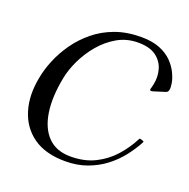

<svg xmlns="http://www.w3.org/2000/svg" viewBox="-122 -788 902 917"><g transform="rotate(20 328.5 -330.0)"><path d="M620 -208Q623 -207 623.5 -205Q624 -203 622 -199Q601 -160 571.5 -122.5Q542 -85 502.5 -55Q463 -25 413.5 -7Q364 11 304 11Q203 11 141 -33Q79 -77 56 -153Q33 -229 52 -323Q60 -367 80 -415Q100 -463 132 -508.5Q164 -554 209 -591Q254 -628 312.5 -649.5Q371 -671 444 -671Q500 -671 538.5 -655.5Q577 -640 601 -615.5Q625 -591 638 -564Q651 -537 655 -514.5Q659 -492 656 -480Q654 -468 644 -465L587 -447Q574 -443 571 -446Q568 -449 569 -453Q570 -456 572 -463Q574 -470 576 -480Q584 -519 573.5 -556Q563 -593 530.5 -617Q498 -641 439 -641Q381 -641 333.5 -613.5Q286 -586 250 -543Q214 -500 191 -451Q168 -402 160 -359Q140 -258 151.5 -181.5Q163 -105 205 -62Q247 -19 320 -19Q391 -19 444.5 -46Q498 -73 536 -116Q574 -159 598 -206Q600 -211 602.5 -212Q605 -213 607 -212Z"/></g></svg>

Font: Young Serif Light
Style: Italic
Weight: 300
Italic angle: -10.979°
Designer: Bastien Sozeau
Foundry: NBR — Bastien Sozeau
Version: Version 5.001